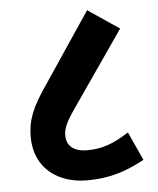

<svg xmlns="http://www.w3.org/2000/svg" viewBox="-48 -675 590 717"><g transform="rotate(-5 246.5 -316.5)"><path d="M250 0C338 0 399 -22 466 -58L417 -165C357 -126 314 -112 260 -112C210 -112 183 -135 183 -174C183 -200 193 -223 227 -272L422 -554L305 -633L132 -375C74 -292 54 -243 54 -181C54 -56 148 0 250 0Z"/></g></svg>

Font: Noto Sans Devanagari UI Condensed
Style: Bold
Weight: 700
Width: 3
Designer: Jelle Bosma - Monotype Design Team
Foundry: Monotype Imaging Inc.
Version: Version 2.004